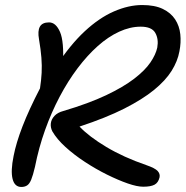

<svg xmlns="http://www.w3.org/2000/svg" viewBox="-20 -730 738 763"><path d="M65 13Q38 13 30 -19Q22 -51 34 -110Q44 -162 69.5 -228Q95 -294 139 -379Q144 -412 145.5 -440.5Q147 -469 144.5 -501Q142 -533 135 -574Q129 -607 138.5 -624Q148 -641 175 -641Q202 -641 218.5 -603Q235 -565 230 -474L204 -468Q259 -552 316.5 -605.5Q374 -659 432.5 -684.5Q491 -710 545 -710Q595 -710 627 -694.5Q659 -679 676 -653Q693 -627 696.5 -594Q700 -561 693 -526Q686 -487 662 -448.5Q638 -410 592 -372.5Q546 -335 474 -298.5Q402 -262 296 -227Q334 -187 402.5 -146Q471 -105 561 -74Q596 -62 606.5 -50.5Q617 -39 614 -25Q609 -4 594 4Q579 12 549 12Q525 12 487.5 -1Q450 -14 405.5 -36Q361 -58 317.5 -86.5Q274 -115 240 -146Q206 -177 188 -208Q180 -224 182 -240Q184 -256 196.5 -269.5Q209 -283 232 -289Q333 -319 401.5 -351.5Q470 -384 513 -417Q556 -450 577.5 -481.5Q599 -513 605 -541Q611 -575 597 -599.5Q583 -624 539 -624Q497 -624 453.5 -604Q410 -584 368.5 -547Q327 -510 288.5 -459Q250 -408 217 -345.5Q184 -283 159 -213Q134 -143 119 -67Q111 -33 104 -16Q97 1 87.5 7Q78 13 65 13Z"/></svg>

Font: Shantell Sans
Style: Italic
Weight: 400
Italic angle: -11°
Designer: Stephen Nixon, Anya Danilova, Shantell Martin
Foundry: Arrow Type
Version: Version 1.011;[c5ecc13dd]